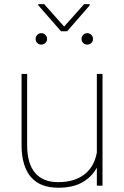

<svg xmlns="http://www.w3.org/2000/svg" viewBox="-20 -878 587 908"><path d="M438 0V-85.4Q414.6 -41.5 369.6 -15.9Q324.7 9.8 255.9 9.8Q169.4 9.8 126.2 -40.8Q83 -91.3 82 -188V-528.3H108.4V-187Q109.4 -103 146.5 -59.8Q183.6 -16.6 254.9 -16.6Q330.6 -16.6 377.9 -52.2Q425.3 -87.9 438 -156.7V-528.3H464.8V0ZM148.4 -693.8Q148.4 -705.1 156.2 -713.1Q164.1 -721.2 175.3 -721.2Q186.5 -721.2 194.6 -713.1Q202.6 -705.1 202.6 -693.8Q202.6 -682.6 194.6 -674.8Q186.5 -667 175.3 -667Q164.1 -667 156.2 -674.8Q148.4 -682.6 148.4 -693.8ZM365.7 -693.8Q365.7 -705.1 373.5 -713.1Q381.3 -721.2 392.6 -721.2Q403.8 -721.2 411.9 -713.1Q419.9 -705.1 419.9 -693.8Q419.9 -682.6 411.9 -674.8Q403.8 -667 392.6 -667Q381.3 -667 373.5 -674.8Q365.7 -682.6 365.7 -693.8ZM283.2 -752.4 377.9 -858.4H403.8V-852.1L297.4 -730H268.6L161.1 -853V-858.4H189Z"/></svg>

Font: Roboto Thin
Style: Regular
Weight: 250
Designer: Google
Version: Version 2.134; 2016